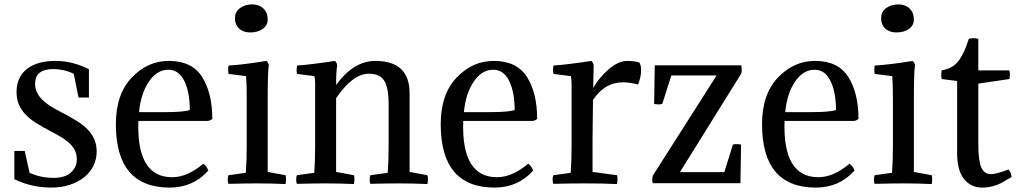

<svg xmlns="http://www.w3.org/2000/svg" viewBox="-20 -830 4619 870"><path d="M222 -24Q276 -24 302 -49Q328 -74 328 -107Q328 -126 322 -142Q316 -158 302.5 -173Q289 -188 267 -202.5Q245 -217 212 -234Q171 -255 141.5 -274Q112 -293 93 -314Q74 -335 64.5 -359Q55 -383 55 -413Q55 -449 68 -475.5Q81 -502 104.5 -519.5Q128 -537 160 -545.5Q192 -554 231 -554Q309 -554 383 -516V-388H336L314 -496Q270 -517 221 -517Q139 -517 139 -450Q139 -414 166 -384Q193 -354 253 -324Q294 -303 325 -284Q356 -265 376.5 -244Q397 -223 407.5 -198.5Q418 -174 418 -143Q418 -108 403 -78Q388 -48 361 -26.5Q334 -5 296 7.5Q258 20 212 20Q123 20 45 -18V-146H92L114 -47Q165 -24 222 -24Z M921 -282H607Q598 -27 760 -27Q829 -27 901 -88Q916 -79 924 -57Q855 20 749 20Q505 20 505 -267Q505 -403 577 -478.5Q649 -554 745 -554Q850 -554 896 -481Q942 -408 942 -291Q932 -283 921 -282ZM743 -514Q691 -514 654.5 -460Q618 -406 610 -322H734Q808 -322 840 -331Q840 -413 815 -463.5Q790 -514 743 -514Z M1193 -372V-51L1274 -36Q1275 -31 1275.5 -27Q1276 -23 1276 -18Q1276 -13 1275.5 -7.5Q1275 -2 1274 4Q1211 1 1145 1Q1122 1 1089.5 1.5Q1057 2 1015 3Q1012 -6 1012 -16Q1012 -25 1015 -36L1094 -47Q1096 -75 1097 -106.5Q1098 -138 1098 -174V-387Q1098 -453 1095 -485L1016 -495Q1014 -500 1014 -512Q1014 -517 1014 -522Q1014 -527 1016 -533Q1084 -537 1188 -554Q1197 -544 1198 -534Q1193 -506 1193 -372ZM1047 -729Q1045 -734 1045 -739.5Q1045 -745 1045 -750Q1045 -777 1067.5 -793.5Q1090 -810 1123 -810Q1154 -810 1173.5 -791.5Q1193 -773 1193 -741Q1193 -715 1170.5 -699Q1148 -683 1113 -683Q1089 -683 1070.5 -695Q1052 -707 1047 -729Z M1741 -357Q1741 -434 1720.5 -465Q1700 -496 1652 -496Q1578 -496 1503 -385V-51L1584 -36Q1588 -20 1584 4Q1521 1 1455 1Q1409 1 1325 3Q1319 -16 1325 -36L1404 -47Q1408 -102 1408 -174V-448Q1408 -468 1405 -485L1326 -495Q1322 -510 1326 -533Q1395 -538 1498 -554Q1507 -544 1508 -534Q1503 -508 1503 -445Q1582 -554 1681 -554Q1836 -554 1836 -407V-51L1917 -36Q1921 -20 1917 4Q1854 1 1788 1Q1742 1 1658 3Q1652 -16 1658 -36L1737 -47Q1741 -102 1741 -174Z M2393 -282H2079Q2070 -27 2232 -27Q2301 -27 2373 -88Q2388 -79 2396 -57Q2327 20 2221 20Q1977 20 1977 -267Q1977 -403 2049 -478.5Q2121 -554 2217 -554Q2322 -554 2368 -481Q2414 -408 2414 -291Q2404 -283 2393 -282ZM2215 -514Q2163 -514 2126.5 -460Q2090 -406 2082 -322H2206Q2280 -322 2312 -331Q2312 -413 2287 -463.5Q2262 -514 2215 -514Z M2670 -534 2668 -431Q2693 -477 2737.5 -515.5Q2782 -554 2822 -554Q2853 -554 2877 -547Q2885 -534 2885 -513Q2885 -480 2871 -447Q2835 -457 2802 -457Q2720 -457 2667 -377L2665 -202V-51L2776 -36Q2780 -20 2776 4Q2713 1 2632 1Q2571 1 2487 3Q2481 -16 2487 -36L2566 -47Q2570 -102 2570 -174V-448Q2570 -468 2567 -485L2488 -495Q2484 -510 2488 -533Q2557 -538 2660 -554Q2669 -544 2670 -534Z M2938 -34 3227 -488H3022L2981 -359Q2966 -355 2944 -359L2947 -534H3339Q3343 -513 3339 -497L3061 -50H3262L3301 -175Q3316 -179 3338 -175L3335 0H2938Q2933 -15 2938 -34Z M3849 -282H3535Q3526 -27 3688 -27Q3757 -27 3829 -88Q3844 -79 3852 -57Q3783 20 3677 20Q3433 20 3433 -267Q3433 -403 3505 -478.5Q3577 -554 3673 -554Q3778 -554 3824 -481Q3870 -408 3870 -291Q3860 -283 3849 -282ZM3671 -514Q3619 -514 3582.5 -460Q3546 -406 3538 -322H3662Q3736 -322 3768 -331Q3768 -413 3743 -463.5Q3718 -514 3671 -514Z M4121 -372V-51L4202 -36Q4203 -31 4203.5 -27Q4204 -23 4204 -18Q4204 -13 4203.5 -7.5Q4203 -2 4202 4Q4139 1 4073 1Q4050 1 4017.5 1.5Q3985 2 3943 3Q3940 -6 3940 -16Q3940 -25 3943 -36L4022 -47Q4024 -75 4025 -106.5Q4026 -138 4026 -174V-387Q4026 -453 4023 -485L3944 -495Q3942 -500 3942 -512Q3942 -517 3942 -522Q3942 -527 3944 -533Q4012 -537 4116 -554Q4125 -544 4126 -534Q4121 -506 4121 -372ZM3975 -729Q3973 -734 3973 -739.5Q3973 -745 3973 -750Q3973 -777 3995.5 -793.5Q4018 -810 4051 -810Q4082 -810 4101.5 -791.5Q4121 -773 4121 -741Q4121 -715 4098.5 -699Q4076 -683 4041 -683Q4017 -683 3998.5 -695Q3980 -707 3975 -729Z M4413 -654V-511H4554Q4556 -499 4556 -493Q4556 -484 4554 -472L4413 -451V-176Q4413 -102 4426.5 -71.5Q4440 -41 4469 -41Q4495 -41 4550 -62Q4560 -53 4564 -28Q4534 -10 4518.5 -1.5Q4503 7 4479.5 13.5Q4456 20 4430 20Q4380 20 4348.5 -18.5Q4317 -57 4317 -136V-463L4247 -472Q4245 -482 4245 -489Q4245 -497 4247 -511Q4275 -516 4295.5 -528.5Q4316 -541 4330 -563.5Q4344 -586 4351.5 -603.5Q4359 -621 4370 -654Q4379 -657 4392 -657Q4404 -657 4413 -654Z"/></svg>

Font: Adamina
Style: Regular
Weight: 400
Designer: Cyreal (www.cyreal.org)
Foundry: Alexei Vanyashin
Version: Version 1.013